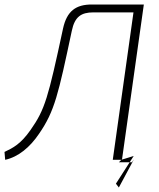

<svg xmlns="http://www.w3.org/2000/svg" viewBox="-46 -710 705 853"><path d="M593 -690H362C291 -690 251 -661 234 -583C168 -276 154 -224 90 -133C46 -70 12 -53 -26 -35L-23 0C36 -13 87 -56 127 -115C197 -216 213 -291 273 -573C286 -636 315 -655 369 -655H547L455 0H493L496 -1ZM496 -1V0H493L482 11H530L548 -17ZM530 11 469 106 482 123 549 -2 540 11Z"/></svg>

Font: Exo 2 Extra Light
Style: Italic
Weight: 250
Italic angle: -8°
Designer: Natanael Gama
Version: Version 1.001;PS 001.001;hotconv 1.0.88;makeotf.lib2.5.64775